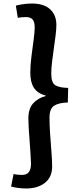

<svg xmlns="http://www.w3.org/2000/svg" viewBox="-20 -842 471 1090"><path d="M365 -260Q314 -259 287.5 -242Q261 -225 261 -174Q261 -133 264.5 -81.5Q268 -30 272 19.5Q276 69 276 104Q276 163 235.5 195.5Q195 228 128 228Q108 228 84 225Q60 222 43 217L57 146Q71 149 83 150Q95 151 106 151Q156 151 156 88Q155 62 153 27.5Q151 -7 148 -44Q145 -81 143 -114Q141 -147 141 -169Q141 -224 167.5 -254.5Q194 -285 242 -298Q193 -312 172.5 -343.5Q152 -375 152 -430Q152 -471 158.5 -521.5Q165 -572 171 -617Q177 -662 177 -686Q177 -718 165 -731.5Q153 -745 128 -745Q116 -745 103.5 -744Q91 -743 81 -741L70 -810Q92 -816 116.5 -819Q141 -822 161 -822Q229 -822 264.5 -789.5Q300 -757 300 -701Q300 -675 295.5 -640Q291 -605 285.5 -566Q280 -527 275.5 -490Q271 -453 271 -424Q271 -372 294 -358Q317 -344 367 -343Z"/></svg>

Font: Literata 7pt SemiBold
Style: Italic
Weight: 600
Italic angle: -2°
Designer: Latin by Veronika Burian and Jose Scaglione. Greek by Irene Vlachou. Cyrillic by Vera Evstafieva
Foundry: TypeTogether
Version: Version 3.002